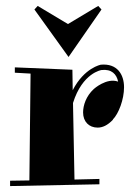

<svg xmlns="http://www.w3.org/2000/svg" viewBox="-20 -614 458 647"><path d="M224 -379 30 -387V-369L83 -366L79 -6L14 -5V13L315 7V-11L231 -9L226 -267C258 -369 322 -378 322 -378C356 -382 373 -364 378 -339C339 -353 296 -314 296 -314C270 -290 260 -259 260 -235C260 -204 280 -184 309 -184C325 -184 342 -191 361 -211H360C380 -231 398 -279 398 -320C398 -363 375 -401 320 -396C320 -396 264 -386 225 -310ZM211 -422 322 -582 311 -594 209 -533 107 -594 96 -582Z"/></svg>

Font: Purple Purse
Style: Regular
Weight: 400
Designer: Astigmatic (AOETI)
Foundry: Astigmatic (AOETI)
Version: Version 1.000